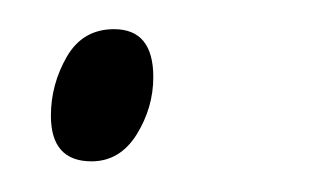

<svg xmlns="http://www.w3.org/2000/svg" viewBox="-20 -105 212 129"><path d="M41.5 3.4Q14.2 3.4 14.2 -27.3Q14.2 -48.3 24.9 -66.9Q35.6 -85.4 56.6 -85.4Q83 -85.4 83 -53.2Q83 -32.7 71.8 -14.6Q60.5 3.4 41.5 3.4Z"/></svg>

Font: Open Sans Condensed Light
Style: Italic
Weight: 300
Width: 3
Italic angle: -12°
Designer: Monotype Design Team
Foundry: Monotype Imaging Inc.
Version: Version 3.000; ttfautohint (v1.8.4)